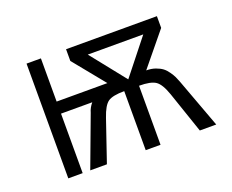

<svg xmlns="http://www.w3.org/2000/svg" viewBox="-86 -628 925 767"><g transform="rotate(-20 376.0 -244.0)"><path d="M637.2 -210 714.8 0H645L585 -175.8Q568.4 -223.6 547.6 -237.3Q526.9 -251 478 -251V0H415V-251Q365.7 -251 345.9 -237.3Q326.2 -223.6 310.1 -175.8L250 0H179.2L259.8 -215.8Q265.1 -235.4 279.8 -252.9H147V0H85.9V-487.8H147V-304.2H362.8L253.9 -438V-487.8H640.1V-438L525.9 -298.8Q547.4 -298.8 564.7 -292.7Q582 -286.6 593 -278.3Q604 -270 613.5 -256.3Q623 -242.7 627.4 -233.4Q631.8 -224.1 637.2 -210ZM446.3 -289.6 564 -438H328.1Z"/></g></svg>

Font: HK Grotesk Light
Style: Regular
Weight: 300
Designer: Alfredo Marco Pradil and Stefan Peev
Foundry: Hanken Design Co.
Version: Version 1.045;PS 001.045;hotconv 1.0.88;makeotf.lib2.5.64775